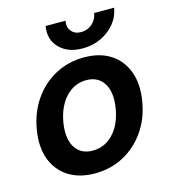

<svg xmlns="http://www.w3.org/2000/svg" viewBox="-109 -802 790 900"><g transform="rotate(-15 286.0 -352.0)"><path d="M241.7 11.7Q165.5 11.7 113.3 -22Q61 -55.7 38.8 -116.2Q16.6 -176.8 30.3 -257.3Q43.5 -337.4 85.7 -398.4Q127.9 -459.5 191.4 -493.4Q254.9 -527.3 331.1 -527.3Q407.7 -527.3 459.7 -493.4Q511.7 -459.5 533.7 -398.4Q555.7 -337.4 542 -257.3Q528.8 -177.2 486.8 -116.7Q444.8 -56.2 381.6 -22.2Q318.4 11.7 241.7 11.7ZM259.3 -94.2Q317.4 -94.2 358.9 -137.9Q400.4 -181.6 413.1 -257.3Q425.8 -333.5 398.4 -377.4Q371.1 -421.4 313.5 -421.4Q255.9 -421.4 214.1 -377.4Q172.4 -333.5 159.2 -257.3Q147 -181.2 174.3 -137.7Q201.7 -94.2 259.3 -94.2ZM337.9 -569.3Q265.6 -569.3 225.3 -610.8Q185.1 -652.3 195.8 -715.8H292Q286.6 -685.1 303.2 -665Q319.8 -645 350.1 -645Q380.9 -645 403.8 -665Q426.8 -685.1 431.6 -715.8H528.3Q521.5 -673.3 494.4 -640.4Q467.3 -607.4 426.5 -588.4Q385.7 -569.3 337.9 -569.3Z"/></g></svg>

Font: Inter Display Semi Bold
Style: Italic
Weight: 600
Italic angle: -9.39999°
Designer: Rasmus Andersson
Foundry: rsms
Version: Version 4.000;git-4fc901f